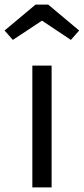

<svg xmlns="http://www.w3.org/2000/svg" viewBox="-42 -817 365 837"><path d="M14 -643 -22 -684 113 -797H168L303 -684L267 -643L141 -727ZM183 -531V0H99V-531Z"/></svg>

Font: Sedus Text
Style: Regular
Weight: 400
Designer: TypeMates
Foundry: TypeMates, Runge Thomsen GbR
Version: Version 4.202;PS 004.202;hotconv 1.0.88;makeotf.lib2.5.64775